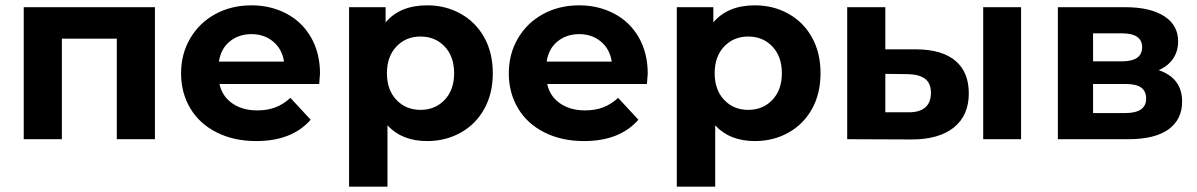

<svg xmlns="http://www.w3.org/2000/svg" viewBox="-20 -522 4490 720"><path d="M561 -495V0H418V-377H212V0H69V-495Z M1177 -207H803Q813 -161 851 -134.5Q889 -108 945 -108Q983 -108 1013 -119.5Q1043 -131 1069 -155L1145 -73Q1075 7 941 7Q857 7 792.5 -25.5Q728 -58 693.5 -116Q659 -174 659 -247Q659 -320 693.5 -378.5Q728 -437 788 -469.5Q848 -502 923 -502Q995 -502 1054 -471Q1113 -440 1146.5 -381.5Q1180 -323 1180 -246Q1180 -243 1177 -207ZM801 -291H1045Q1038 -338 1004.5 -366Q971 -394 923 -394Q875 -394 841.5 -366.5Q808 -339 801 -291Z M1582 7Q1487 7 1433 -52V178H1289V-495H1426V-438Q1480 -502 1582 -502Q1651 -502 1707.5 -470.5Q1764 -439 1796 -381.5Q1828 -324 1828 -247.5Q1828 -171 1796 -113.5Q1764 -56 1707.5 -24.5Q1651 7 1582 7ZM1557 -110Q1612 -110 1647.5 -147.5Q1683 -185 1683 -247.5Q1683 -310 1647.5 -347.5Q1612 -385 1557 -385Q1502 -385 1466.5 -347.5Q1431 -310 1431 -247.5Q1431 -185 1466.5 -147.5Q1502 -110 1557 -110Z M2406 -207H2032Q2042 -161 2080 -134.5Q2118 -108 2174 -108Q2212 -108 2242 -119.5Q2272 -131 2298 -155L2374 -73Q2304 7 2170 7Q2086 7 2021.5 -25.5Q1957 -58 1922.5 -116Q1888 -174 1888 -247Q1888 -320 1922.5 -378.5Q1957 -437 2017 -469.5Q2077 -502 2152 -502Q2224 -502 2283 -471Q2342 -440 2375.5 -381.5Q2409 -323 2409 -246Q2409 -243 2406 -207ZM2030 -291H2274Q2267 -338 2233.5 -366Q2200 -394 2152 -394Q2104 -394 2070.5 -366.5Q2037 -339 2030 -291Z M2811 7Q2716 7 2662 -52V178H2518V-495H2655V-438Q2709 -502 2811 -502Q2880 -502 2936.5 -470.5Q2993 -439 3025 -381.5Q3057 -324 3057 -247.5Q3057 -171 3025 -113.5Q2993 -56 2936.5 -24.5Q2880 7 2811 7ZM2786 -110Q2841 -110 2876.5 -147.5Q2912 -185 2912 -247.5Q2912 -310 2876.5 -347.5Q2841 -385 2786 -385Q2731 -385 2695.5 -347.5Q2660 -310 2660 -247.5Q2660 -185 2695.5 -147.5Q2731 -110 2786 -110Z M3613 -172Q3613 -89 3557 -44Q3501 1 3398 1L3157 0V-495H3300V-337H3417Q3514 -336 3563.5 -293.5Q3613 -251 3613 -172ZM3667 -495H3809V0H3667ZM3471 -174Q3471 -210 3449 -226.5Q3427 -243 3385 -244L3300 -245V-101H3385Q3427 -100 3449 -118.5Q3471 -137 3471 -174Z M4413 -141Q4413 -74 4362 -37Q4311 0 4211 0H3947V-495H4200Q4293 -495 4345.5 -461.5Q4398 -428 4398 -367Q4398 -330 4379 -302Q4360 -274 4325 -259Q4413 -229 4413 -141ZM4079 -292H4187Q4263 -292 4263 -345Q4263 -397 4187 -397H4079ZM4278 -152Q4278 -180 4259.5 -193.5Q4241 -207 4202 -207H4079V-98H4199Q4278 -98 4278 -152Z"/></svg>

Font: Montserrat Ace
Style: Bold
Weight: 700
Designer: Julieta Ulanovsky
Foundry: Julieta Ulanovsky
Version: Version 1